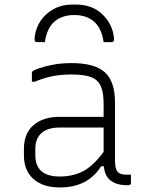

<svg xmlns="http://www.w3.org/2000/svg" viewBox="-20 -813 640 843"><path d="M306 -747Q253 -747 219.5 -718.5Q186 -690 177 -628H146Q136 -628 133.5 -632Q131 -636 132 -650Q137 -690 158.5 -722Q180 -754 216 -773.5Q252 -793 299 -793H313Q384 -793 428.5 -751Q473 -709 480 -650Q482 -636 479 -632Q476 -628 466 -628H435Q426 -690 392.5 -718.5Q359 -747 306 -747ZM485 -361V-106Q485 -70 498 -57Q509 -46 534 -46H555V-11Q555 0 544 0H532Q495 0 467.5 -19Q440 -38 436 -83H424Q396 -38 351 -14Q306 10 242 10Q169 10 127 -27Q85 -64 85 -131V-159Q85 -227 127 -263.5Q169 -300 242 -300H435V-356Q435 -407 422.5 -435Q410 -463 379.5 -474.5Q349 -486 294 -486Q248 -486 210.5 -478.5Q173 -471 132 -454H120V-492Q120 -497 123 -500Q128 -505 152 -513.5Q176 -522 213 -529Q250 -536 294 -536Q395 -536 440 -496Q485 -456 485 -361ZM135 -132Q135 -38 242 -38Q298 -38 342.5 -60Q387 -82 435 -146V-253H242Q186 -253 159 -226Q135 -202 135 -158Z"/></svg>

Font: Recursive Mn Lnr St Lt
Style: Regular
Weight: 300
Monospace: yes
Version: Version 1.079;hotconv 1.0.112;makeotfexe 2.5.65598; ttfautoh